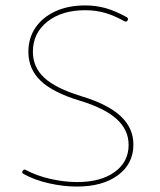

<svg xmlns="http://www.w3.org/2000/svg" viewBox="-20 -686 588 707"><path d="M449.7 -610.8Q445.3 -603.5 438 -607.9Q399.4 -629.4 365.5 -638.9Q331.5 -648.4 293.9 -648.4Q207.5 -648.4 154.3 -606.2Q101.1 -564 101.1 -495.6Q101.1 -438.5 143.1 -399.7Q185.1 -360.8 277.3 -332.5Q376.5 -302.7 423.8 -258.8Q471.2 -214.8 471.2 -153.8Q471.2 -83 414.6 -41Q357.9 1 262.7 1Q213.4 1 160.4 -11Q107.4 -22.9 66.9 -45.4Q58.6 -49.8 63.5 -56.6Q68.4 -64.5 75.2 -60.1Q113.8 -39.1 165.3 -27.3Q216.8 -15.6 264.2 -15.6Q351.1 -15.6 402.3 -52.7Q453.6 -89.8 453.6 -152.3Q453.6 -208 409.2 -248Q364.7 -288.1 272 -315.9Q175.3 -345.2 129.9 -388.4Q84.5 -431.6 84.5 -495.1Q84.5 -545.9 110.8 -584.5Q137.2 -623 184.3 -644.5Q231.4 -666 293.5 -666Q334 -666 369.9 -655.8Q405.8 -645.5 446.8 -622.6Q454.1 -618.2 449.7 -610.8Z"/></svg>

Font: Mikhak Thin
Style: Regular
Weight: 100
Designer: Amin Abedi
Version: Version 3.3